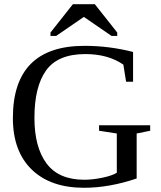

<svg xmlns="http://www.w3.org/2000/svg" viewBox="-20 -879 762 909"><path d="M379 -28H378Q418 -28 464 -37.5Q510 -47 533 -61V-247L449 -260V-286H691V-260L627 -247V-34Q497 10 378 10Q219 10 130 -76.5Q41 -163 41 -320Q41 -662 380 -662Q497 -662 610 -633V-492H577L564 -573Q492 -623 384 -623Q254 -623 198.5 -546Q143 -469 143 -321Q143 -182 200.5 -105Q258 -28 379 -28ZM219 -709V-725L325 -859H429L535 -725V-709H508L377 -799L246 -709Z"/></svg>

Font: Libra Serif Modern
Style: Regular
Weight: 400
Designer: Stefan Peev, Context Ltd
Foundry: Stefan Peev, Context Ltd
Version: Version 1.000